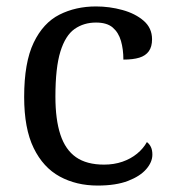

<svg xmlns="http://www.w3.org/2000/svg" viewBox="-20 -566 532 596"><path d="M283 10Q217 10 165.5 -18Q114 -46 84.5 -106.5Q55 -167 55 -265Q55 -372 84.5 -433.5Q114 -495 164.5 -520.5Q215 -546 278 -546Q320 -546 360 -535Q400 -524 426 -501.5Q452 -479 452 -444Q452 -421 442 -407Q432 -393 412.5 -387Q393 -381 363 -381Q363 -413 355.5 -439Q348 -465 330 -480.5Q312 -496 278 -496Q240 -496 211.5 -476Q183 -456 167.5 -406Q152 -356 152 -266Q152 -195 167.5 -148Q183 -101 216 -78Q249 -55 303 -55Q334 -55 360 -64Q386 -73 405.5 -89Q425 -105 436 -125Q444 -119 448.5 -109.5Q453 -100 453 -86Q453 -63 434 -41Q415 -19 377.5 -4.5Q340 10 283 10Z"/></svg>

Font: Noto Serif Bengali
Style: Regular
Weight: 400
Designer: Juan Bruce, Universal Thirst, Indian Type Foundry and the Monotype Design Team.
Foundry: Monotype Imaging Inc.
Version: Version 2.003